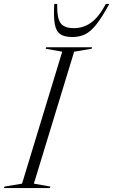

<svg xmlns="http://www.w3.org/2000/svg" viewBox="-62 -955 574 975"><path d="M254 -692.5 170 -707.5 172.5 -715H406L403.5 -707.5L314.5 -692.5L110 -22.5L194 -7.5L191.5 0H-41.5L-39.5 -7.5L50 -22.5ZM313 -812Q361.5 -812 400.8 -840.2Q440 -868.5 475.5 -935H493Q456.5 -868 427.8 -831.5Q399 -795 370.5 -781Q342 -767 305 -767Q266.5 -767 245 -781Q223.5 -795 216.5 -831.2Q209.5 -867.5 213.5 -935H228.5Q227 -864.5 245.2 -838.2Q263.5 -812 313 -812Z"/></svg>

Font: Newsreader Display Light
Style: Italic
Weight: 300
Italic angle: -17°
Designer: Hugues Gentile
Foundry: Production Type
Version: Version 1.001